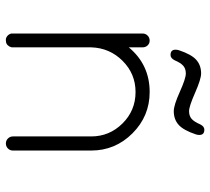

<svg xmlns="http://www.w3.org/2000/svg" viewBox="-51 -664 715 653"><g transform="rotate(90 306.5 -337.5)"><path d="M444 -24Q444 -14 451 -7Q458 0 468 0Q478 0 485 -7Q492 -14 492 -24V-290Q492 -372 433.5 -430.5Q375 -489 293 -489Q200 -489 141 -418V-465Q141 -475 134.5 -482Q128 -489 118 -489Q108 -489 101 -482Q94 -475 94 -465V-298V-290V-24V-18Q95 -17 95 -16Q95 -14 96 -13Q101 -3 112 0H118Q130 0 136 -9Q139 -12 141 -20V-24V-290Q143 -353 187 -397Q231 -441 293 -441Q356 -441 400 -396.5Q444 -352 444 -290ZM185 -574Q178 -560 167 -560Q149 -560 149 -577Q149 -583 151 -589Q165 -631 183.5 -647.5Q202 -664 230 -664Q249 -664 295.5 -643.5Q342 -623 358 -623Q374 -623 384 -631.5Q394 -640 403 -661Q410 -675 421 -675Q439 -675 439 -658Q439 -652 437 -646Q423 -604 404.5 -587.5Q386 -571 358 -571Q338 -571 292.5 -591.5Q247 -612 230 -612Q214 -612 204 -603.5Q194 -595 185 -574Z"/></g></svg>

Font: Quicksand
Style: Regular
Weight: 400
Designer: Andrew Paglinawan
Foundry: Andrew Paglinawan
Version: 1.002